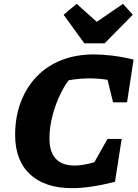

<svg xmlns="http://www.w3.org/2000/svg" viewBox="-20 -970 718 1002"><path d="M357 12Q215 12 137 -60Q59 -132 59 -266Q59 -360 88.5 -437.5Q118 -515 172 -571Q226 -627 301.5 -656.5Q377 -686 470 -686Q514 -686 567.5 -679.5Q621 -673 677 -659L618 -534Q576 -548 534.5 -554.5Q493 -561 444 -561Q407 -561 366 -555.5Q325 -550 278 -534L362 -580Q325 -540 297.5 -484Q270 -428 254 -366.5Q238 -305 238 -248Q238 -177 271 -141.5Q304 -106 370 -106Q402 -106 444.5 -116Q487 -126 540 -146L580 -21Q511 -4 456.5 4Q402 12 357 12ZM413 -18 541 -245H615L580 -21ZM570 -436 515 -661 677 -659 643 -436ZM420 -744 312 -893 380 -950 485 -856 622 -950 673 -893 526 -744Z"/></svg>

Font: Piazzolla Thin Black
Style: Italic
Weight: 900
Italic angle: -11.3°
Version: Version 2.005